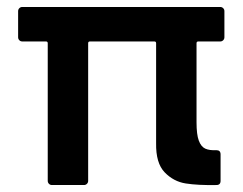

<svg xmlns="http://www.w3.org/2000/svg" viewBox="-20 -531 696 551"><path d="M612 -412H549Q544 -412 544 -407V-180Q544 -145 550.5 -127.5Q557 -110 569 -104.5Q581 -99 601 -100Q613 -100 613 -88V-12Q613 0 601 0Q548 1 513 -4.5Q478 -10 452.5 -36.5Q427 -63 428 -120V-407Q428 -412 423 -412H238Q233 -412 233 -407V-12Q233 -7 229.5 -3.5Q226 0 221 0H129Q124 0 120.5 -3.5Q117 -7 117 -12V-407Q117 -412 112 -412H44Q39 -412 35.5 -415.5Q32 -419 32 -424V-499Q32 -504 35.5 -507.5Q39 -511 44 -511H612Q617 -511 620.5 -507.5Q624 -504 624 -499V-424Q624 -419 620.5 -415.5Q617 -412 612 -412Z"/></svg>

Font: Amber EN SemiBold
Style: Regular
Weight: 600
Designer: Jeremy Tribby
Foundry: Tribby Type
Version: Version 1.408 November 24, 2021